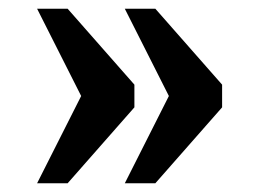

<svg xmlns="http://www.w3.org/2000/svg" viewBox="-20 -490 594 440"><path d="M266 -70 367 -270 266 -470H336L489 -296V-244L336 -70ZM65 -70 166 -270 65 -470H135L288 -296V-244L135 -70Z"/></svg>

Font: Noto Serif Thai
Style: Regular
Weight: 400
Designer: Monotype Design Team
Foundry: Monotype Imaging Inc.
Version: Version 2.001